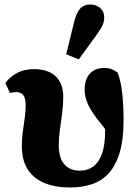

<svg xmlns="http://www.w3.org/2000/svg" viewBox="-20 -818 610 853"><path d="M292 15Q227 15 178.5 -4.5Q130 -24 103.5 -65Q77 -106 77 -170Q77 -203 81.5 -234Q86 -265 90 -295Q94 -325 94 -350Q94 -383 83 -396Q72 -409 52 -409Q44 -409 36.5 -407.5Q29 -406 24 -405L4 -449Q21 -474 53.5 -492.5Q86 -511 132 -511Q171 -511 200 -497.5Q229 -484 245 -456.5Q261 -429 261 -388Q261 -352 256 -314Q251 -276 246 -240.5Q241 -205 241 -175Q241 -118 265 -89Q289 -60 335 -60Q369 -60 394 -78Q419 -96 433 -135Q447 -174 447 -236Q447 -265 445 -288.5Q443 -312 439 -337L469 -333L473 -212Q439 -254 412.5 -288.5Q386 -323 371 -354.5Q356 -386 356 -420Q356 -465 379 -490.5Q402 -516 443 -516Q463 -516 476.5 -510.5Q490 -505 503 -495Q518 -453 523.5 -400Q529 -347 529 -284Q529 -196 511 -138Q493 -80 461.5 -46.5Q430 -13 386.5 1Q343 15 292 15ZM274 -577 310 -723Q321 -765 337.5 -781.5Q354 -798 380 -798Q407 -798 425 -782.5Q443 -767 443 -740Q443 -720 434.5 -703.5Q426 -687 409 -663L330 -554Z"/></svg>

Font: Source Serif 4 ExtraBold
Style: Regular
Weight: 800
Designer: Frank Grießhammer
Foundry: Adobe Systems Incorporated
Version: Version 4.004;hotconv 1.0.116;makeotfexe 2.5.65601